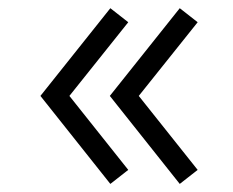

<svg xmlns="http://www.w3.org/2000/svg" viewBox="-20 -508 576 475"><path d="M424.7 -53 251.7 -270.7 424.7 -487.7 469 -453 323.3 -270.7 469 -87.7ZM253 -53 80 -270.7 253 -487.7 297.3 -453 151.7 -270.7 297.3 -87.7Z"/></svg>

Font: Manrope ExtraLight
Style: Regular
Weight: 200
Designer: Mikhail Sharanda
Foundry: Mikhail Sharanda
Version: Version 4.505